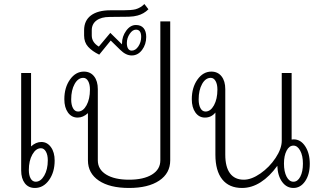

<svg xmlns="http://www.w3.org/2000/svg" viewBox="-20 -922 1588 952"><path d="M251 -126Q251 -68 223 -29Q195 10 153 10Q121 10 103 -13.5Q85 -37 85 -77V-560H134V-196Q158 -218 185 -218Q214 -218 232.5 -192.5Q251 -167 251 -126ZM217 -127Q217 -154 207.5 -170.5Q198 -187 183 -187Q158 -187 140.5 -156Q123 -125 123 -79Q123 -53 132 -37Q141 -21 157 -21Q182 -21 199.5 -51.5Q217 -82 217 -127Z M824 -816V-127Q824 -63 769.5 -26.5Q715 10 620 10Q524 10 470 -26.5Q416 -63 416 -127V-361Q392 -339 365 -339Q335 -339 317 -364Q299 -389 299 -430Q299 -488 327 -527.5Q355 -567 396 -567Q428 -567 446.5 -543.5Q465 -520 465 -480V-127Q465 -82 506.5 -56.5Q548 -31 620 -31Q692 -31 733.5 -56.5Q775 -82 775 -127V-816ZM426 -478Q426 -504 417 -520Q408 -536 393 -536Q367 -536 350 -505.5Q333 -475 333 -429Q333 -402 342 -385.5Q351 -369 367 -369Q392 -369 409 -400Q426 -431 426 -478Z M705 -739Q705 -702 684.5 -674.5Q664 -647 633 -647Q604 -647 576 -675L529 -721L472 -651Q437 -668 417 -690Q397 -712 397 -746V-772Q397 -820 431 -845.5Q465 -871 528 -871H591Q632 -871 652 -876Q677 -883 696 -902L716 -876Q693 -853 662 -845Q645 -840 618.5 -839Q592 -838 524 -838Q482 -838 458.5 -820.5Q435 -803 435 -772V-746Q435 -712 470 -691L527 -759L585 -702V-707Q585 -741 605.5 -769.5Q626 -798 654 -798Q679 -798 692 -782.5Q705 -767 705 -739ZM680 -739Q680 -775 654 -775Q637 -775 623 -754Q609 -733 609 -709Q609 -690 615.5 -680.5Q622 -671 633 -671Q652 -671 666 -692Q680 -713 680 -739Z M1516 -110Q1516 -57 1493 -23.5Q1470 10 1435 10Q1401 10 1379 -20Q1357 -50 1355 -100Q1317 -47 1272.5 -18.5Q1228 10 1180 10Q1116 10 1082 -32.5Q1048 -75 1048 -155V-364Q1028 -339 996 -339Q967 -339 949 -364Q931 -389 931 -430Q931 -488 959 -527.5Q987 -567 1028 -567Q1060 -567 1078.5 -543.5Q1097 -520 1097 -480V-155Q1097 -94 1120.5 -62.5Q1144 -31 1189 -31Q1227 -31 1271.5 -62Q1316 -93 1346.5 -139Q1377 -185 1377 -224V-560H1426V-230Q1429 -231 1436 -231Q1471 -231 1493.5 -196.5Q1516 -162 1516 -110ZM1058 -478Q1058 -504 1049 -520Q1040 -536 1025 -536Q999 -536 982 -505.5Q965 -475 965 -429Q965 -402 974 -385.5Q983 -369 999 -369Q1024 -369 1041 -400Q1058 -431 1058 -478ZM1482 -111Q1482 -150 1468.5 -175Q1455 -200 1435 -200Q1414 -200 1401 -175Q1388 -150 1388 -111Q1388 -71 1401 -46Q1414 -21 1435 -21Q1456 -21 1469 -46Q1482 -71 1482 -111Z"/></svg>

Font: KoHo Light
Style: Regular
Weight: 300
Version: Version 1.000; ttfautohint (v1.6)